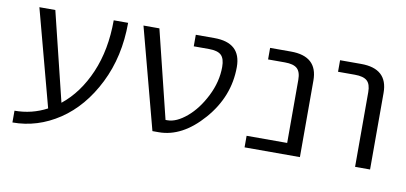

<svg xmlns="http://www.w3.org/2000/svg" viewBox="-61 -707 2059 974"><g transform="rotate(10 969.0 -220.0)"><path d="M267.6 -61.5Q354.5 -130.9 405.3 -249Q456.1 -367.2 456.1 -519.5H530.3Q530.3 -345.7 460.9 -207Q391.6 -68.4 280.3 5.9Q168.9 80.1 40 80.1V19.5Q128.9 19.5 206.1 -21.5L73.2 -519.5H155.3Z M812.5 -67.4Q858.4 -67.4 911.1 -111.8Q963.9 -156.2 1001.5 -231Q1039.1 -305.7 1039.1 -381.8Q1039.1 -424.8 1020.5 -442.4Q1002 -460 957 -460H878.9V-519.5H974.6Q1112.3 -519.5 1112.3 -394.5Q1112.3 -242.2 1006.3 -121.1Q900.4 0 779.3 0H747.1L609.4 -519.5H691.4L802.7 -67.4Z M1430.7 -384.8Q1430.7 -425.8 1411.6 -442.9Q1392.6 -460 1348.6 -460H1261.7V-519.5H1369.1Q1506.8 -519.5 1506.8 -394.5V0H1221.7V-59.6H1430.7Z M1622.1 -460V-519.5H1730.5Q1868.2 -519.5 1868.2 -394.5V0H1791V-384.8Q1791 -425.8 1772 -442.9Q1752.9 -460 1709 -460Z"/></g></svg>

Font: Mgen+ 1c regular
Style: Regular
Weight: 400
Designer: [Source Han Sans]
Ryoko NISHIZUKA  (kana & ideographs); Paul D. Hunt (Latin, Greek & Cyrillic); Wenlong ZHANG  (bopomofo
Version: Version 1.059.20150602